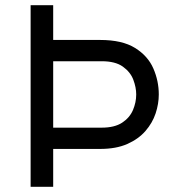

<svg xmlns="http://www.w3.org/2000/svg" viewBox="-20 -720 672 740"><path d="M98 0V-700H185V-566H366Q451 -566 500.5 -535.2Q550 -504.5 571 -456.2Q592 -408 592 -356Q592 -320 579.8 -283Q567.5 -246 540.5 -215Q513.5 -184 470.5 -165Q427.5 -146 366 -146H185V0ZM185 -228H372Q421.5 -228 450.8 -247.2Q480 -266.5 492.5 -296Q505 -325.5 505 -356Q505 -383 493.8 -412.8Q482.5 -442.5 453.5 -463.2Q424.5 -484 372 -484H185Z"/></svg>

Font: Undotted
Style: Regular
Weight: 400
Designer: Delve Withrington, Dave Bailey, Thomas Jockin
Foundry: Delve Fonts LLC
Version: Version 4.000